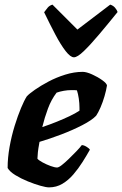

<svg xmlns="http://www.w3.org/2000/svg" viewBox="-20 -811 529 831"><path d="M192 0Q180 0 155 -7Q130 -14 100.5 -26Q71 -38 46.5 -53Q22 -68 13 -84Q13 -128 21.5 -175.5Q30 -223 43.5 -266.5Q57 -310 71 -343.5Q85 -377 96 -394Q106 -405 131 -422.5Q156 -440 190 -458Q224 -476 262.5 -488Q301 -500 338 -500Q354 -500 378.5 -489Q403 -478 422.5 -464Q442 -450 443 -441Q440 -421 432.5 -395Q425 -369 415 -346Q405 -323 396 -310Q378 -291 336.5 -269.5Q295 -248 245 -229Q195 -210 151 -197Q145 -164 144 -152.5Q143 -141 142 -124Q148 -117 164.5 -108Q181 -99 199 -92.5Q217 -86 227 -86Q234 -86 247.5 -96.5Q261 -107 277.5 -123Q294 -139 309.5 -155Q325 -171 334 -183Q343 -183 355 -175.5Q367 -168 369 -163Q355 -138 337 -109.5Q319 -81 297.5 -56Q276 -31 250 -15.5Q224 0 192 0ZM163 -261Q196 -272 225.5 -284Q255 -296 280.5 -308Q306 -320 324 -332Q324 -335 324 -338Q324 -341 324 -345Q324 -364 321 -384.5Q318 -405 313 -420Q307 -421 301.5 -421Q296 -421 290 -421Q273 -421 256 -418Q239 -415 225 -410Q202 -380 187.5 -341Q173 -302 163 -261ZM300 -563Q285 -563 264 -590Q243 -617 219.5 -661.5Q196 -706 171 -758Q179 -769 186.5 -778Q194 -787 207 -791L315 -683L457 -791Q470 -787 478 -777.5Q486 -768 489 -759Q447 -707 409 -662Q371 -617 343 -590Q315 -563 300 -563Z"/></svg>

Font: Texturina 12pt Black
Style: Italic
Weight: 900
Italic angle: -11°
Designer: Guillermo Torres Carreño
Foundry: Omnibus-Type
Version: Version 1.002